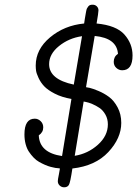

<svg xmlns="http://www.w3.org/2000/svg" viewBox="-20 -714 584 817"><path d="M84 -142Q84 -209 128 -209Q142 -209 153 -198.5Q164 -188 164 -172Q164 -151 145 -138Q148 -64 244 -50L284 -293Q243 -300 213 -315.5Q183 -331 168 -347Q153 -363 144 -382.5Q135 -402 133.5 -413Q132 -424 132 -435Q132 -504 193 -555Q254 -606 338 -614Q339 -622 341 -634Q343 -646 344 -651.5Q345 -657 346.5 -665.5Q348 -674 350 -678Q352 -682 355.5 -686.5Q359 -691 363.5 -692.5Q368 -694 374 -694Q385 -694 392 -687Q399 -680 399 -670Q399 -660 391 -614Q475 -606 509.5 -567Q544 -528 544 -478Q544 -415 500 -415Q486 -415 475 -425Q464 -435 464 -451Q464 -473 482 -485Q477 -552 383 -561L346 -343Q349 -343 362 -340Q375 -337 399 -327Q423 -317 444 -301.5Q465 -286 480.5 -257Q496 -228 496 -191Q496 -126 441 -67Q386 -8 288 3Q279 64 273 73Q267 83 253 83Q242 83 234 75.5Q226 68 226 57Q226 53 227 47Q228 41 230.5 28.5Q233 16 235 3L230 2Q224 2 215.5 0.5Q207 -1 195.5 -4Q184 -7 171.5 -12.5Q159 -18 146.5 -25Q134 -32 123 -43.5Q112 -55 103 -68.5Q94 -82 89 -101Q84 -120 84 -142ZM189 -441Q189 -376 294 -354L329 -560Q273 -552 231 -518Q189 -484 189 -441ZM298 -51Q354 -60 396.5 -98Q439 -136 439 -185Q439 -208 428.5 -226.5Q418 -245 403 -255Q388 -265 372.5 -271.5Q357 -278 346 -280L336 -282Z"/></svg>

Font: CMU Typewriter Text
Style: LightOblique
Weight: 200
Italic angle: -9.46001°
Version: Version 0.7.0